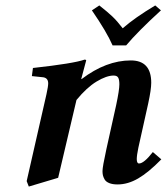

<svg xmlns="http://www.w3.org/2000/svg" viewBox="-20 -666 619 706"><path d="M279.8 -375Q370.1 -443.8 460.9 -443.8Q536.1 -443.8 536.1 -361.8Q536.1 -336.9 524.9 -285.2L488.8 -123Q482.9 -94.7 482.9 -81.1Q482.9 -64.9 491.2 -64.9Q509.3 -64.9 542 -106.9L573.2 -80.1Q525.9 -31.7 488 -9.8Q450.2 12.2 412.1 12.2Q394 12.2 381.8 7.3Q369.6 2.4 364.7 -6.1Q359.9 -14.6 358.4 -21.5Q356.9 -28.3 356.9 -37.1Q356.9 -52.2 371.1 -117.2L407.2 -279.8Q418.9 -335 418.9 -356Q418.9 -373 414.6 -380.6Q410.2 -388.2 397.9 -388.2Q371.6 -388.2 335.2 -366.2Q298.8 -344.2 261.2 -298.3L193.8 -12.2L85.9 20L78.1 0L150.9 -319.8Q157.2 -348.6 157.2 -359.4Q157.2 -378.9 139.2 -381.8L97.2 -386.2L101.1 -416Q251.5 -432.6 291 -446.8Q296.9 -446.8 296.9 -443.8L278.8 -376ZM443.8 -499H394Q372.6 -548.3 317.9 -627.9L345.2 -646Q375 -622.6 393.1 -605.5Q411.1 -588.4 431.2 -562Q475.1 -600.6 550.8 -646L571.8 -627.9Q486.8 -550.3 443.8 -499Z"/></svg>

Font: Linux Libertine G
Style: Bold Italic
Weight: 700
Italic angle: -11.5°
Designer: Philipp H. Poll
Foundry: Philipp H. Poll
Version: Version 4.1.0